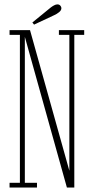

<svg xmlns="http://www.w3.org/2000/svg" viewBox="-20 -834 416 854"><path d="M22.5 0V-21H68.5V-679H22.5V-700H113.5L288.5 -74.5V-679H242V-700H354.5V-679H310.5V0H277.5L90.5 -670V-21H144.5V0ZM131.5 -724.5 124 -734 205.5 -800.5Q212.5 -806 220.5 -810.2Q228.5 -814.5 235.5 -814.5Q246 -814.5 251 -805Q253 -801.5 253 -797.5Q253 -788 242.8 -779.8Q232.5 -771.5 221 -766.5Z"/></svg>

Font: Imbue 50pt Thin
Style: Regular
Weight: 100
Designer: Tyler Finck
Foundry: Etcetera Type Company
Version: Version 1.102; ttfautohint (v1.8.3)